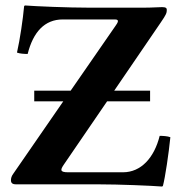

<svg xmlns="http://www.w3.org/2000/svg" viewBox="-20 -673 664 701"><path d="M429 -44H229C198 -44 200 -53 213 -72L371 -303H528V-342H397L567 -591C587 -620 589 -626 589 -637C589 -643 586 -647 572 -647C559 -647 535 -645 506 -645H305C228 -645 110 -650 72 -653C70 -653 68 -651 68 -650C64 -605 53 -529 42 -481C52 -477 69 -476 81 -476C101 -556 143 -602 209 -602H400C418 -602 409 -589 402 -579L238 -342H105V-303H211L28 -38C22 -30 20 -22 20 -15C20 -5 25 0 39 0H338C415 0 533 5 571 8C573 8 575 6 575 5C583 -25 596 -112 602 -172C592 -176 575 -177 563 -177C543 -97 495 -44 429 -44Z"/></svg>

Font: Libertinus Serif
Style: Bold
Weight: 700
Designer: Philipp H. Poll, Khaled Hosny
Foundry: Caleb Maclennan
Version: Version 7.050;RELEASE